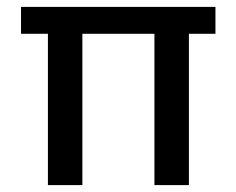

<svg xmlns="http://www.w3.org/2000/svg" viewBox="-20 -537 686 557"><path d="M119 0V-439H41V-517H605V-439H528V0H428V-439H219V0Z"/></svg>

Font: DM Sans 11pt Medium
Style: Regular
Weight: 500
Version: Version 4.004;gftools[0.9.30]